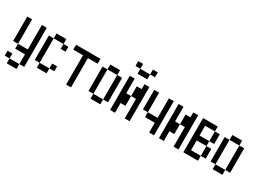

<svg xmlns="http://www.w3.org/2000/svg" viewBox="-21 -1836 3874 2837"><g transform="rotate(30 1916.5 -417.0)"><path d="M0 0V-83.3H83.3V0ZM0 -250V-666.7H83.3V-250ZM83.3 -166.7V-250H250V-666.7H333.3V0H250V-166.7ZM83.3 0H250V83.3H83.3Z M416.7 -166.7V-583.3H500V-166.7ZM500 -166.7H666.7V-83.3H500ZM500 -583.3V-666.7H666.7V-583.3ZM666.7 -166.7V-250H750V-166.7ZM666.7 -583.3H750V-500H666.7Z M833.3 -583.3V-666.7H1250V-583.3H1083.3V-83.3H1000V-583.3Z M1333.3 -166.7V-583.3H1416.7V-166.7ZM1666.7 -166.7H1583.3V-583.3H1666.7ZM1416.7 -166.7H1583.3V-83.3H1416.7ZM1416.7 -583.3V-666.7H1583.3V-583.3Z M1750 -83.3V-666.7H1833.3V-416.7H1916.7V-250H1833.3V-83.3ZM1750 -833.3V-916.7H1833.3V-833.3ZM1916.7 -416.7V-583.3H2000V-666.7H2083.3V-83.3H2000V-416.7ZM2083.3 -833.3H2000V-916.7H2083.3ZM1833.3 -833.3H2000V-750H1833.3Z M2500 -83.3H2416.7V-250H2250V-333.3H2416.7V-666.7H2500ZM2166.7 -333.3V-666.7H2250V-333.3Z M2583.3 -83.3V-666.7H2666.7V-416.7H2750V-250H2666.7V-83.3ZM2750 -416.7V-583.3H2833.3V-666.7H2916.7V-83.3H2833.3V-416.7Z M3000 -83.3V-666.7H3250V-583.3H3083.3V-416.7H3250V-333.3H3083.3V-166.7H3250V-83.3ZM3250 -166.7V-333.3H3333.3V-166.7ZM3250 -416.7V-583.3H3333.3V-416.7Z M3416.7 -166.7V-583.3H3500V-166.7ZM3750 -166.7H3666.7V-583.3H3750ZM3500 -166.7H3666.7V-83.3H3500ZM3500 -583.3V-666.7H3666.7V-583.3Z"/></g></svg>

Font: Galmuri11 Condensed
Style: Regular
Weight: 400
Width: 3
Designer: Lee Minseo (quiple)
Version: Version 2.399;hotconv 1.1.1;makeotfexe 2.6.0 DEVELOPMENT